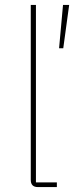

<svg xmlns="http://www.w3.org/2000/svg" viewBox="-20 -760 301 780"><path d="M261 -740 237 -564H220L236 -740ZM211 0H134Q105 0 105 -29V-740H126V-19H211Z"/></svg>

Font: IBM Plex Sans Thin
Style: Regular
Weight: 100
Designer: Mike Abbink, Paul van der Laan, Pieter van Rosmalen
Foundry: Bold Monday
Version: Version 3.0